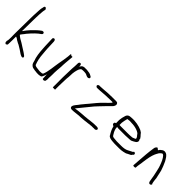

<svg xmlns="http://www.w3.org/2000/svg" viewBox="131 -1637 2596 2596"><g transform="rotate(45 1428.5 -339.0)"><path d="M49 -20C49 -13 49 -4 50 2V6C51 20 73 38 81 21H84C91 20 96 7 94 -8V-10C94 -15 95 -19 95 -23V-37C95 -46 96 -56 96 -67V-92C96 -105 95 -121 96 -141V-143L103 -141C124 -135 133 -121 152 -112H153C167 -103 183 -95 198 -89C236 -68 272 -43 307 -19C325 -10 351 7 364 -10C374 -25 356 -39 344 -46V-47C337 -53 328 -57 317 -66C294 -81 268 -98 244 -112H243V-113C218 -130 190 -146 164 -160H163C147 -172 128 -182 115 -198C121 -205 124 -212 131 -221C143 -234 157 -253 167 -267C191 -298 220 -326 247 -354C267 -375 295 -395 318 -412C332 -421 331 -440 320 -448H319C309 -455 297 -448 291 -448C273 -436 256 -421 239 -407C236 -405 235 -403 233 -400H232C225 -394 219 -388 212 -381L194 -363C186 -354 177 -345 167 -335C146 -313 128 -289 110 -264L101 -252V-267C101 -331 102 -399 104 -461C104 -480 105 -498 105 -515C107 -555 107 -596 112 -634C113 -662 130 -687 111 -696V-695C106 -707 93 -709 85 -702C81 -699 79 -694 78 -688L75 -672C71 -660 69 -647 68 -637C68 -630 67 -621 66 -611C64 -582 63 -546 61 -515C61 -500 60 -484 60 -467C58 -376 57 -273 56 -178V-132C56 -117 57 -104 57 -91C57 -78 56 -67 56 -56C56 -45 55 -37 54 -26ZM312 -25Z M461 -467C463 -423 465 -377 466 -330C466 -314 467 -298 469 -282C473 -211 482 -138 504 -84V-83C511 -53 516 -35 535 -21V-20C544 -12 560 -4 575 -4H576C589 0 606 3 620 3H621C627 5 635 5 643 6C670 8 694 6 715 -1C728 -10 736 -28 743 -49L753 -78V-47C753 -42 753 -38 754 -35V-34C754 -29 754 -24 755 -21V-9C755 -5 755 -2 756 1V6C765 12 780 15 788 7H790C798 7 804 -8 804 -19C805 -25 806 -31 806 -38V-46C805 -49 805 -54 805 -58C805 -69 806 -81 807 -92C807 -103 808 -116 808 -129V-167C810 -202 811 -235 815 -269C815 -280 816 -292 817 -301V-316C819 -332 819 -348 820 -363C822 -402 828 -435 830 -473C830 -479 831 -484 831 -488V-489L818 -488C814 -488 812 -489 810 -489H807C804 -494 797 -502 789 -499C788 -499 787 -497 787 -496V-490C786 -482 786 -479 785 -470C785 -465 784 -458 784 -453V-452C778 -402 770 -352 760 -303C745 -223 740 -118 710 -48C702 -40 689 -38 673 -38C667 -37 661 -37 656 -37H655C647 -38 640 -39 635 -39L613 -42C599 -44 554 -45 552 -70C550 -77 545 -86 542 -98C525 -150 518 -222 514 -286C512 -300 511 -316 511 -330C510 -373 508 -416 506 -456C504 -474 499 -488 484 -490C471 -490 459 -480 461 -467ZM506 -451V-452ZM514 -285V-286ZM542 -101V-102ZM643 6H644ZM830 -473Z M933 -9C936 -9 944 -8 953 -8H977V-83C977 -125 979 -167 981 -208C982 -225 982 -240 985 -256C985 -267 986 -280 987 -294C987 -316 989 -344 993 -363C996 -387 1004 -403 1009 -422V-423H1010C1015 -433 1024 -453 1039 -457H1040C1043 -457 1047 -458 1052 -458C1055 -458 1060 -459 1066 -459H1081C1087 -458 1091 -458 1097 -458C1101 -458 1104 -457 1105 -457H1106C1109 -456 1113 -456 1118 -455H1119C1123 -452 1129 -451 1136 -448L1145 -443C1154 -439 1164 -436 1173 -436C1182 -436 1185 -438 1188 -441H1190C1204 -445 1203 -468 1191 -474L1180 -480C1158 -495 1132 -499 1097 -502C1092 -502 1088 -502 1080 -503C1073 -503 1064 -503 1058 -502H1057C1055 -502 1055 -502 1053 -503C1049 -502 1042 -502 1038 -501C1016 -498 1007 -488 996 -472L987 -459V-475C987 -492 979 -505 965 -505C952 -505 943 -492 943 -476V-461C943 -454 943 -448 942 -438V-431C942 -424 941 -418 941 -413C940 -400 939 -387 938 -373C938 -364 937 -354 937 -344C937 -299 934 -250 933 -203ZM993 -358Z M1296 3C1300 17 1311 23 1331 23C1373 23 1408 15 1451 12C1474 12 1498 10 1520 8L1556 5C1566 4 1575 2 1584 1C1604 -1 1623 -2 1640 -6H1641C1646 -6 1652 -7 1659 -7C1662 -8 1666 -9 1673 -9C1678 -10 1683 -10 1689 -9H1706L1715 -10H1716C1723 -9 1727 -9 1733 -9C1736 -9 1737 -9 1739 -10H1741C1743 -10 1748 -12 1751 -15C1757 -17 1763 -25 1763 -33C1763 -43 1752 -53 1741 -53H1739C1737 -54 1736 -54 1733 -54C1729 -54 1726 -54 1719 -55C1715 -55 1709 -55 1704 -54H1686C1679 -54 1673 -54 1666 -53H1665C1660 -53 1653 -52 1647 -51H1646C1631 -51 1617 -46 1598 -46C1582 -44 1565 -40 1546 -40C1527 -38 1507 -35 1486 -35L1450 -32C1417 -29 1387 -26 1359 -21L1346 -18L1354 -29C1361 -38 1369 -48 1377 -57C1423 -112 1465 -166 1511 -221C1544 -254 1575 -293 1610 -326V-327C1631 -344 1648 -368 1669 -386C1689 -404 1700 -415 1707 -441V-452C1708 -456 1707 -463 1702 -468C1695 -485 1677 -483 1648 -483H1598C1545 -483 1492 -480 1442 -475L1414 -473C1400 -472 1390 -471 1377 -471H1358C1354 -471 1352 -469 1350 -467H1349L1348 -466C1341 -463 1336 -457 1336 -449C1336 -441 1341 -435 1348 -432L1349 -431H1350C1352 -429 1354 -427 1358 -427H1377C1394 -427 1406 -428 1422 -429C1479 -434 1539 -439 1599 -439H1650L1646 -432C1645 -430 1646 -427 1643 -424C1632 -412 1622 -401 1610 -389L1593 -373C1588 -369 1584 -364 1579 -359H1578C1522 -307 1477 -247 1428 -189L1407 -165C1401 -158 1397 -151 1390 -144C1384 -135 1374 -125 1370 -120L1358 -105C1353 -99 1348 -91 1342 -83C1329 -68 1316 -52 1305 -35C1299 -21 1292 -13 1296 3ZM1486 -39Z M1857 -246C1857 -229 1870 -223 1885 -216L1886 -214C1897 -168 1916 -133 1938 -98V-97C1950 -72 1985 -66 2022 -63C2050 -61 2081 -58 2111 -60H2150C2178 -60 2198 -62 2222 -67C2250 -72 2268 -77 2288 -91H2289L2329 -111C2334 -117 2336 -124 2341 -129C2347 -131 2354 -139 2354 -146C2354 -160 2349 -165 2340 -168V-169H2339C2329 -176 2322 -168 2317 -159V-157H2315C2295 -147 2274 -135 2253 -125C2223 -108 2184 -104 2141 -104H2102C2074 -102 2050 -105 2026 -107C2010 -108 1991 -109 1978 -117C1971 -124 1964 -136 1959 -146C1953 -158 1946 -164 1941 -179C1936 -194 1928 -209 1928 -231L1926 -246C1931 -245 1935 -243 1942 -243H1943C1948 -242 1951 -242 1954 -242H2088C2116 -243 2143 -244 2170 -246C2193 -246 2207 -256 2226 -266C2243 -277 2260 -283 2266 -301C2275 -319 2266 -330 2259 -344V-346C2260 -348 2260 -349 2260 -353C2257 -359 2254 -362 2253 -363C2247 -372 2242 -380 2233 -388C2229 -393 2223 -400 2217 -406V-407C2214 -411 2211 -415 2207 -419C2198 -424 2186 -433 2177 -438C2125 -461 2050 -478 1974 -471C1956 -470 1940 -469 1926 -461C1913 -454 1902 -438 1898 -421V-420C1888 -393 1884 -367 1880 -332V-305C1879 -298 1879 -292 1880 -285V-284C1880 -282 1881 -280 1881 -276V-272L1864 -265C1861 -261 1857 -253 1857 -246ZM1931 -287V-292C1930 -305 1930 -318 1931 -330V-331C1936 -360 1940 -391 1949 -419H1951C1964 -421 1977 -422 1992 -424H1993C2009 -424 2025 -423 2042 -421H2050C2087 -418 2125 -409 2152 -396H2153C2164 -389 2183 -381 2190 -367L2191 -366V-365C2193 -360 2197 -356 2198 -355H2199C2202 -352 2204 -349 2207 -346V-345L2208 -344C2211 -337 2220 -330 2220 -314V-311C2211 -305 2200 -300 2189 -296C2185 -294 2177 -290 2170 -290C2144 -287 2115 -286 2088 -286H1949C1948 -286 1946 -286 1941 -287ZM2253 -124V-125Z M2449 -32C2454 -29 2462 -26 2471 -27H2472C2477 -26 2491 -30 2493 -33C2493 -81 2506 -117 2509 -161V-162L2512 -180C2519 -239 2531 -296 2550 -341C2557 -360 2569 -375 2577 -391V-392L2599 -414C2603 -417 2607 -421 2613 -424H2614C2617 -424 2620 -423 2622 -423H2624C2627 -420 2632 -418 2635 -416H2636C2669 -383 2689 -331 2706 -283L2715 -255C2719 -237 2724 -218 2728 -200C2740 -155 2747 -108 2755 -59L2758 -41C2761 -26 2768 -12 2782 -10C2798 -10 2810 -19 2810 -33C2810 -37 2810 -38 2808 -39H2804C2799 -60 2796 -86 2793 -108V-109L2792 -126C2785 -168 2773 -204 2765 -248C2761 -258 2758 -268 2754 -279L2742 -312C2732 -334 2724 -353 2714 -376C2692 -411 2676 -449 2638 -463C2609 -474 2584 -461 2569 -446H2568C2565 -444 2563 -442 2560 -439L2551 -430C2550 -429 2544 -423 2543 -420V-412C2537 -416 2528 -420 2524 -424C2522 -429 2518 -434 2507 -433C2496 -426 2484 -411 2482 -395C2468 -310 2462 -219 2455 -125L2452 -82C2451 -69 2449 -55 2449 -42ZM2742 -312Z"/></g></svg>

Font: Scribbler
Style: Lt
Weight: 300
Designer: Mew Too
Foundry: Cannot Into Space Fonts
Version: Version 1.001